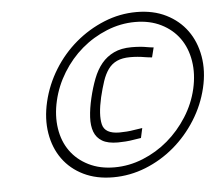

<svg xmlns="http://www.w3.org/2000/svg" viewBox="-44 -748 715 627"><g transform="rotate(-5 314.0 -434.5)"><path d="M109 -434Q122 -489 152 -537.5Q182 -586 224.5 -622Q267 -658 318.5 -679Q370 -700 425 -700Q480 -700 522 -679Q564 -658 590 -622Q616 -586 624.5 -537.5Q633 -489 620 -434Q607 -379 576.5 -330.5Q546 -282 503.5 -246Q461 -210 409.5 -189.5Q358 -169 303 -169Q248 -169 206 -189.5Q164 -210 138 -246Q112 -282 104 -330.5Q96 -379 109 -434ZM141 -434Q130 -386 136.5 -343.5Q143 -301 165.5 -269.5Q188 -238 225 -219.5Q262 -201 310 -201Q358 -201 403.5 -219.5Q449 -238 486 -269.5Q523 -301 550 -343.5Q577 -386 588 -434Q599 -482 592 -525Q585 -568 562.5 -599.5Q540 -631 503 -649.5Q466 -668 418 -668Q370 -668 324.5 -649.5Q279 -631 242 -599.5Q205 -568 178.5 -525Q152 -482 141 -434ZM404 -289Q391 -287 378 -285Q367 -283 353 -282Q339 -281 328 -281Q295 -281 276.5 -292Q258 -303 250.5 -323Q243 -343 244.5 -371Q246 -399 254 -433Q262 -467 273 -495.5Q284 -524 300.5 -544Q317 -564 341 -575.5Q365 -587 399 -587Q413 -587 426 -586Q439 -585 449 -583Q460 -581 471 -580L463 -548Q451 -549 439 -551Q428 -553 416 -554Q404 -555 392 -555Q366 -555 348.5 -547Q331 -539 319.5 -523Q308 -507 300.5 -484.5Q293 -462 286 -433Q273 -376 280.5 -344.5Q288 -313 336 -313Q347 -313 360 -314Q373 -315 384 -317Q397 -319 411 -321Z"/></g></svg>

Font: Panefresco 1wt
Style: Italic
Weight: 250
Version: Version 1.000